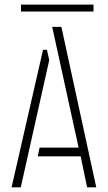

<svg xmlns="http://www.w3.org/2000/svg" viewBox="-20 -797 459 817"><path d="M69.3 -748V-777.3H377.9V-748ZM29.3 0 163.1 -585H179.7L189.5 -541L68.4 0ZM140.6 -131.8 148.4 -168.9H314.5L202.1 -682.6H241.2L389.6 0H350.6L323.2 -131.8Z"/></svg>

Font: Post No Bills Colombo
Style: Light
Weight: 400
Designer: Kosala Senevirathne, Siva Puranthara, Lasantha Premarathna, Tharique Azeez
Foundry: Mooniak
Version: Version 1.220 ; ttfautohint (v1.5)